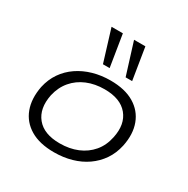

<svg xmlns="http://www.w3.org/2000/svg" viewBox="-172 -911 1048 1071"><g transform="rotate(30 352.0 -375.5)"><path d="M315 8Q222 8 162.5 -27.5Q103 -63 79.5 -126Q56 -189 72 -272Q84 -326 112.5 -367.5Q141 -409 183.5 -438Q226 -467 278.5 -482Q331 -497 390 -497Q483 -497 542.5 -461.5Q602 -426 625.5 -363Q649 -300 632 -218Q620 -163 591.5 -121.5Q563 -80 521.5 -51Q480 -22 427.5 -7Q375 8 315 8ZM318 -51Q381 -51 431.5 -72Q482 -93 516 -133Q550 -173 562 -231Q582 -324 535 -381Q488 -438 386 -438Q324 -438 273.5 -417Q223 -396 189 -356Q155 -316 142 -259Q123 -165 169.5 -108Q216 -51 318 -51ZM453 -554 389 -759H462L495 -554ZM307 -554 244 -759H317L350 -554Z"/></g></svg>

Font: Nunito Sans 10pt Expanded Light
Style: Italic
Weight: 300
Width: 7
Italic angle: -9°
Designer: Vernon Adams
Foundry: Vernon Adams
Version: Version 3.101;gftools[0.9.27]